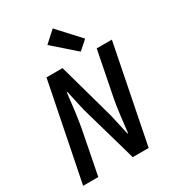

<svg xmlns="http://www.w3.org/2000/svg" viewBox="-208 -1001 1016 1119"><g transform="rotate(-30 300.0 -441.5)"><path d="M18 0 149 -654H257L363 -273L394 -135H398Q401 -160 404.5 -189.5Q408 -219 411.5 -248.5Q415 -278 419 -304.5Q423 -331 427 -351L487 -654H589L459 0H352L243 -381L212 -520H208Q205 -494 201.5 -464.5Q198 -435 194.5 -405.5Q191 -376 186.5 -348Q182 -320 178 -296L120 0ZM397 -684 248 -815 323 -883 457 -737Z"/></g></svg>

Font: Source Code Pro Semibold
Style: Italic
Weight: 600
Italic angle: -11°
Monospace: yes
Designer: Paul D. Hunt, Teo Tuominen
Foundry: Adobe Systems Incorporated
Version: Version 1.050;PS 1.000;hotconv 16.6.51;makeotf.lib2.5.65220